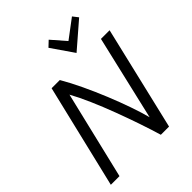

<svg xmlns="http://www.w3.org/2000/svg" viewBox="-251 -1065 1208 1208"><g transform="rotate(-45 353.0 -461.0)"><path d="M24 0 190 -693H263Q298 -633 333.5 -558Q369 -483 401 -404.5Q433 -326 458 -254Q483 -182 497 -128L629 -693H706L542 0H469Q451 -61 424.5 -139Q398 -217 367 -299.5Q336 -382 303.5 -456.5Q271 -531 241 -585L101 0ZM458 -739 356 -887 393 -922 475 -828 600 -922 628 -886Z"/></g></svg>

Font: Ubuntu Sans
Style: Italic
Weight: 400
Italic angle: -13.5°
Designer: Dalton Maag Ltd
Foundry: Dalton Maag Ltd
Version: Version 1.006